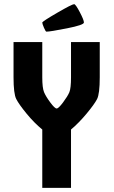

<svg xmlns="http://www.w3.org/2000/svg" viewBox="-20 -902 549 922"><path d="M183 0V-280Q144 -312 107.5 -356.5Q71 -401 58 -426.5Q45 -452 45 -531V-700H183V-531Q183 -480 191.5 -459.5Q200 -439 221.5 -410Q243 -381 252 -381Q261 -381 283 -410.5Q305 -440 313 -459Q321 -478 321 -531V-700H459V-531Q459 -451 446 -426Q433 -401 396 -356.5Q359 -312 321 -280V0ZM203 -750Q199 -750 191 -769Q183 -788 183 -793.5Q183 -799 254.5 -840.5Q326 -882 336 -882Q343 -882 363 -844Q383 -806 383 -794Q383 -782 302 -766Q221 -750 203 -750Z"/></svg>

Font: Germania One
Style: Regular
Weight: 400
Designer: John Vargas Beltran
Foundry: John Vargas Beltran
Version: Version 1.001